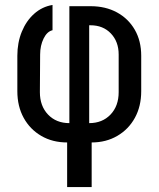

<svg xmlns="http://www.w3.org/2000/svg" viewBox="-20 -575 640 775"><path d="M251 180V0Q192 0 146.5 -26.5Q101 -53 75.5 -99.5Q50 -146 50 -207V-350Q50 -403 68 -447Q86 -491 118 -519.5Q150 -548 192 -555V-453Q170 -448 156 -419.5Q142 -391 142 -355L141 -203Q141 -147 174 -112.5Q207 -78 260 -78V-550H346Q406 -550 452 -525Q498 -500 524 -455Q550 -410 550 -350V-207Q550 -146 524.5 -99.5Q499 -53 453.5 -26.5Q408 0 350 0V180ZM340 -78Q393 -78 426 -112.5Q459 -147 459 -203V-355Q459 -407 427.5 -440Q396 -473 345 -473H340Z"/></svg>

Font: JetBrainsMono NFM Medium
Style: Regular
Weight: 500
Monospace: yes
Designer: Philipp Nurullin, Konstantin Bulenkov
Foundry: JetBrains
Version: Version 2.304; ttfautohint (v1.8.4.7-5d5b);Nerd Fonts 3.3.0